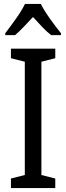

<svg xmlns="http://www.w3.org/2000/svg" viewBox="-20 -963 340 983"><path d="M263 0H36V-49L107 -67V-647L36 -665V-714H263V-665L192 -647V-67L263 -49ZM189 -943Q206 -909 236 -867Q266 -825 292 -793V-783H242Q219 -801 196 -825Q173 -849 149 -876Q124 -849 100.5 -824.5Q77 -800 57 -783H7V-793Q34 -828 63 -869Q92 -910 108 -943Z"/></svg>

Font: Noto Sans Thai Cond
Style: Regular
Weight: 400
Width: 3
Designer: Monotype Design Team
Foundry: Monotype Imaging Inc.
Version: Version 2.002; ttfautohint (v1.8.4.7-5d5b)